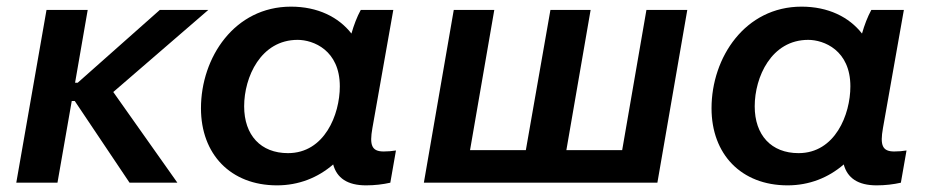

<svg xmlns="http://www.w3.org/2000/svg" viewBox="-20 -550 2803 578"><path d="M29 0H153L196 -246H205L370 0H514L321 -273L607 -520H461L214 -301H206L244 -520H120Z M1082 8C1108 8 1133 5 1155 0L1172 -97C1160 -95 1148 -94 1135 -94C1099 -94 1092 -113 1101 -164L1164 -520H1066C1055 -500 1045 -474 1038 -449C999 -499 936 -530 856 -530C686 -530 585 -377 585 -224C585 -86 674 8 814 8C879 8 937 -15 983 -55C994 -14 1026 8 1082 8ZM876 -430C923 -430 1003 -399 1003 -290C1003 -205 957 -89 847 -89C765 -89 715 -143 715 -230C715 -318 765 -430 876 -430Z M1853 -98H1685L1758 -520H1637L1563 -98H1395L1468 -520H1346L1256 0H1959L2049 -520H1926Z M2619 8C2645 8 2670 5 2692 0L2709 -97C2697 -95 2685 -94 2672 -94C2636 -94 2629 -113 2638 -164L2701 -520H2603C2592 -500 2582 -474 2575 -449C2536 -499 2473 -530 2393 -530C2223 -530 2122 -377 2122 -224C2122 -86 2211 8 2351 8C2416 8 2474 -15 2520 -55C2531 -14 2563 8 2619 8ZM2413 -430C2460 -430 2540 -399 2540 -290C2540 -205 2494 -89 2384 -89C2302 -89 2252 -143 2252 -230C2252 -318 2302 -430 2413 -430Z"/></svg>

Font: Fixel Display 20240404 SemiBold
Style: Italic
Weight: 600
Italic angle: -10°
Designer: AlfaBravo + MacPaw
Foundry: Kyrylo Tkachov, Marchela Mozhyna, Serhii Makarenko, Maria Weinstein, Zakhar Kryvoshyya
Version: Version 1.211;Glyphs 3.2 (3225)